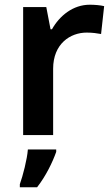

<svg xmlns="http://www.w3.org/2000/svg" viewBox="-20 -572 474 813"><path d="M360 -552C289 -552 232 -505 200 -448H194L176 -542H78V0H205V-281C205 -386 277 -434 347 -434C371 -434 392 -431 408 -428L421 -546C405 -550 380 -552 360 -552ZM218 71V61H98C95 102 77 172 64 208V221H137C174 174 203 114 218 71Z"/></svg>

Font: Noto Sans Georgian SemiBold
Style: Regular
Weight: 600
Designer: Monotype Design Team, Akaki Razmadze
Foundry: Google LLC
Version: Version 2.005